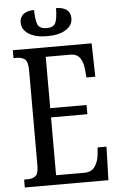

<svg xmlns="http://www.w3.org/2000/svg" viewBox="-60 -954 620 995"><g transform="rotate(-5 249.5 -456.0)"><path d="M28 0V-41H45Q72 -41 87.5 -53.5Q103 -66 103 -107V-602Q103 -649 86.5 -661Q70 -673 45 -673H28V-714H438L442 -540H396L392 -582Q390 -615 374.5 -640Q359 -665 322 -665H195V-398H384V-350H195V-49H341Q379 -49 396.5 -74Q414 -99 418 -132L422 -174H468L463 0ZM213 -771Q152 -771 116.5 -793.5Q81 -816 81 -853Q81 -882 101 -897Q121 -912 156 -912Q156 -864 165.5 -838.5Q175 -813 213 -813Q251 -813 260.5 -838.5Q270 -864 270 -912Q305 -912 325 -897Q345 -882 345 -853Q345 -816 309.5 -793.5Q274 -771 213 -771Z"/></g></svg>

Font: Noto Serif ExtraCondensed
Style: Regular
Weight: 400
Width: 2
Designer: Monotype Design Team
Foundry: Monotype Imaging Inc.
Version: Version 2.015